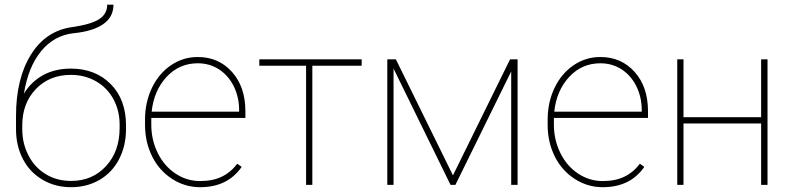

<svg xmlns="http://www.w3.org/2000/svg" viewBox="-20 -778 3333 808"><path d="M278.3 -489.3C233.9 -489.3 194.3 -480 160.6 -461.4C127 -442.4 100.1 -416.5 80.6 -383.8C80.6 -383.8 80.6 -383.8 80.6 -383.8C92.8 -459 116.7 -518.6 153.3 -563C189.9 -607.4 235.4 -632.3 290 -638.2C344.7 -643.6 386.2 -656.7 415 -676.8C443.4 -696.8 457.5 -724.1 457.5 -758.3C457.5 -758.3 431.2 -758.3 431.2 -758.3C431.2 -758.3 431.2 -758.3 431.2 -758.3C431.2 -731.9 419.4 -711.4 396.5 -696.8C373 -682.1 335.4 -671.4 284.2 -664.1C284.2 -664.1 284.2 -664.1 284.2 -664.1C210 -653.8 151.9 -615.2 110.4 -548.3C68.4 -481.4 47.4 -395 47.4 -289.1C47.4 -289.1 47.4 -234.4 47.4 -234.4C47.4 -234.4 47.4 -234.4 47.4 -234.4C47.4 -187.5 57.1 -145.5 76.7 -108.4C95.7 -71.3 123.5 -42.5 159.2 -21.5C194.8 -0.5 234.9 9.8 279.3 9.8C279.3 9.8 279.3 9.8 279.3 9.8C323.7 9.8 363.3 -0.5 398.9 -21C434.1 -41.5 461.4 -70.3 481 -107.9C500.5 -145.5 510.3 -187.5 510.3 -234.4C510.3 -234.4 510.3 -250.5 510.3 -250.5C510.3 -250.5 510.3 -250.5 510.3 -250.5C510.3 -322.8 488.8 -380.9 445.8 -424.3C402.3 -467.8 346.7 -489.3 278.3 -489.3C278.3 -489.3 278.3 -489.3 278.3 -489.3ZM278.3 -462.9C317.9 -462.9 353.5 -453.6 384.8 -435.5C416 -417.5 440.4 -392.1 457.5 -360.4C474.6 -328.1 483.4 -293 483.4 -254.9C483.4 -254.9 483.4 -239.3 483.4 -239.3C483.4 -239.3 483.4 -239.3 483.4 -239.3C483.4 -173.8 464.4 -120.6 426.3 -79.1C388.2 -37.6 339.4 -16.6 279.3 -16.6C279.3 -16.6 279.3 -16.6 279.3 -16.6C239.3 -16.6 203.6 -25.9 172.9 -44.9C141.6 -64 117.2 -89.8 100.1 -123.5C82.5 -157.2 73.7 -193.8 73.7 -234.4C73.7 -234.4 73.7 -250.5 73.7 -250.5C73.7 -250.5 73.7 -250.5 73.7 -250.5C73.7 -312.5 92.8 -363.3 130.9 -403.3C168.9 -442.9 218.3 -462.9 278.3 -462.9C278.3 -462.9 278.3 -462.9 278.3 -462.9Z M821.8 9.8C899.4 9.8 957.5 -18.6 997.1 -75.7C997.1 -75.7 978.5 -88.9 978.5 -88.9C978.5 -88.9 978.5 -88.9 978.5 -88.9C959.5 -64 937.5 -45.9 912.6 -34.2C887.7 -22 857.4 -16.1 821.8 -16.1C821.8 -16.1 821.8 -16.1 821.8 -16.1C784.7 -16.1 750.5 -26.4 718.8 -47.4C687 -68.4 662.1 -97.2 644 -133.8C626 -170.4 616.7 -210 616.7 -252.9C616.7 -252.9 616.7 -281.7 616.7 -281.7C616.7 -281.7 1012.7 -281.7 1012.7 -281.7C1012.7 -281.7 1012.7 -309.6 1012.7 -309.6C1012.7 -309.6 1012.7 -309.6 1012.7 -309.6C1012.7 -377.9 994.1 -433.1 956.5 -475.1C918.9 -517.1 871.1 -538.1 812 -538.1C812 -538.1 812 -538.1 812 -538.1C771.5 -538.1 734.4 -526.9 700.2 -503.9C666 -481 639.2 -449.2 619.6 -408.7C600.1 -368.2 590.3 -323.2 590.3 -274.4C590.3 -274.4 590.3 -252.4 590.3 -252.4C590.3 -252.4 590.3 -252.4 590.3 -252.4C590.3 -203.6 600.6 -159.2 620.6 -119.1C640.6 -79.1 668.9 -47.9 704.6 -24.9C740.2 -2 779.3 9.8 821.8 9.8C821.8 9.8 821.8 9.8 821.8 9.8ZM812 -511.7C844.7 -511.7 874.5 -503.4 901.4 -486.3C927.7 -469.2 948.7 -445.3 963.9 -414.6C979 -383.8 986.3 -350.1 986.3 -314.5C986.3 -314.5 986.3 -308.1 986.3 -308.1C986.3 -308.1 618.2 -308.1 618.2 -308.1C618.2 -308.1 618.2 -308.1 618.2 -308.1C624.5 -367.2 645.5 -416 681.2 -454.6C716.8 -492.7 760.7 -511.7 812 -511.7C812 -511.7 812 -511.7 812 -511.7Z M1502 -528.3C1502 -528.3 1071.3 -528.3 1071.3 -528.3C1071.3 -528.3 1071.3 -501.5 1071.3 -501.5C1071.3 -501.5 1268.1 -501.5 1268.1 -501.5C1268.1 -501.5 1268.1 0 1268.1 0C1268.1 0 1294.4 0 1294.4 0C1294.4 0 1294.4 -501.5 1294.4 -501.5C1294.4 -501.5 1502 -501.5 1502 -501.5C1502 -501.5 1502 -528.3 1502 -528.3Z M1646 -528.3C1646 -528.3 1609.9 -528.3 1609.9 -528.3C1609.9 -528.3 1609.9 0 1609.9 0C1609.9 0 1636.2 0 1636.2 0C1636.2 0 1636.2 -489.3 1636.2 -489.3C1636.2 -489.3 1876 0 1876 0C1876 0 1896.5 0 1896.5 0C1896.5 0 2131.3 -477.5 2131.3 -477.5C2131.3 -477.5 2131.3 0 2131.3 0C2131.3 0 2158.2 0 2158.2 0C2158.2 0 2158.2 -528.3 2158.2 -528.3C2158.2 -528.3 2126.5 -528.3 2126.5 -528.3C2126.5 -528.3 1886.2 -40 1886.2 -40C1886.2 -40 1646 -528.3 1646 -528.3Z M2516.1 9.8C2593.8 9.8 2651.9 -18.6 2691.4 -75.7C2691.4 -75.7 2672.9 -88.9 2672.9 -88.9C2672.9 -88.9 2672.9 -88.9 2672.9 -88.9C2653.8 -64 2631.8 -45.9 2606.9 -34.2C2582 -22 2551.8 -16.1 2516.1 -16.1C2516.1 -16.1 2516.1 -16.1 2516.1 -16.1C2479 -16.1 2444.8 -26.4 2413.1 -47.4C2381.3 -68.4 2356.4 -97.2 2338.4 -133.8C2320.3 -170.4 2311 -210 2311 -252.9C2311 -252.9 2311 -281.7 2311 -281.7C2311 -281.7 2707 -281.7 2707 -281.7C2707 -281.7 2707 -309.6 2707 -309.6C2707 -309.6 2707 -309.6 2707 -309.6C2707 -377.9 2688.5 -433.1 2650.9 -475.1C2613.3 -517.1 2565.4 -538.1 2506.3 -538.1C2506.3 -538.1 2506.3 -538.1 2506.3 -538.1C2465.8 -538.1 2428.7 -526.9 2394.5 -503.9C2360.4 -481 2333.5 -449.2 2314 -408.7C2294.4 -368.2 2284.7 -323.2 2284.7 -274.4C2284.7 -274.4 2284.7 -252.4 2284.7 -252.4C2284.7 -252.4 2284.7 -252.4 2284.7 -252.4C2284.7 -203.6 2294.9 -159.2 2314.9 -119.1C2335 -79.1 2363.3 -47.9 2398.9 -24.9C2434.6 -2 2473.6 9.8 2516.1 9.8C2516.1 9.8 2516.1 9.8 2516.1 9.8ZM2506.3 -511.7C2539.1 -511.7 2568.8 -503.4 2595.7 -486.3C2622.1 -469.2 2643.1 -445.3 2658.2 -414.6C2673.3 -383.8 2680.7 -350.1 2680.7 -314.5C2680.7 -314.5 2680.7 -308.1 2680.7 -308.1C2680.7 -308.1 2312.5 -308.1 2312.5 -308.1C2312.5 -308.1 2312.5 -308.1 2312.5 -308.1C2318.8 -367.2 2339.8 -416 2375.5 -454.6C2411.1 -492.7 2455.1 -511.7 2506.3 -511.7C2506.3 -511.7 2506.3 -511.7 2506.3 -511.7Z M3210 -528.3C3210 -528.3 3183.1 -528.3 3183.1 -528.3C3183.1 -528.3 3183.1 -284.7 3183.1 -284.7C3183.1 -284.7 2856.4 -284.7 2856.4 -284.7C2856.4 -284.7 2856.4 -528.3 2856.4 -528.3C2856.4 -528.3 2830.1 -528.3 2830.1 -528.3C2830.1 -528.3 2830.1 0 2830.1 0C2830.1 0 2856.4 0 2856.4 0C2856.4 0 2856.4 -258.3 2856.4 -258.3C2856.4 -258.3 3183.1 -258.3 3183.1 -258.3C3183.1 -258.3 3183.1 0 3183.1 0C3183.1 0 3210 0 3210 0C3210 0 3210 -528.3 3210 -528.3Z"/></svg>

Font: WOX
Style: Regular
Weight: 500
Designer: Google
Foundry: ""
Version: ""